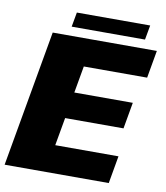

<svg xmlns="http://www.w3.org/2000/svg" viewBox="-107 -864 808 936"><g transform="rotate(10 297.0 -396.0)"><path d="M-20.5 0H495L519 -136.5H206L230.5 -275H519.5L542.5 -405.5H253L276.5 -538.5H590L614 -675H98.5ZM184.5 -719.5H547.5L560.5 -791.5H197.5Z"/></g></svg>

Font: Anybody UltraCondensed Thin ExtraBold
Style: Italic
Weight: 800
Italic angle: -10°
Version: Version 1.111